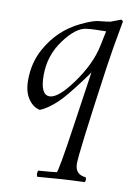

<svg xmlns="http://www.w3.org/2000/svg" viewBox="-98 -588 702 1022"><g transform="rotate(10 253.5 -77.5)"><path d="M167 -60Q214 -60 290 -165.5Q366 -271 387 -371L404 -453Q337 -453 297 -448Q241 -441 179 -356.5Q117 -272 117 -166Q117 -60 167 -60ZM40 -125Q40 -222 84 -299Q147 -412 262 -467Q316 -493 348 -499Q415 -506 419 -508L471 -528Q476 -528 483 -521Q453 -359 439 -259Q373 208 373 267Q373 326 432 331Q435 337 435 344.5Q435 352 431 357Q333 361 308 363L177 373Q173 363 173 356L176 340Q256 334 275 331Q284 329 323 61L365 -225Q361 -217 326.5 -171Q292 -125 265.5 -93Q239 -61 221 -44Q170 4 129 20Q92 13 66 -25Q40 -63 40 -125Z"/></g></svg>

Font: Rosarivo
Style: Italic
Weight: 400
Version: Version 1.003